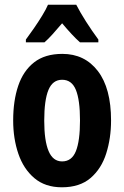

<svg xmlns="http://www.w3.org/2000/svg" viewBox="-20 -786 528 816"><path d="M452 -274Q452 -199 431.5 -134Q411 -69 365 -29.5Q319 10 243 10Q172 10 126 -29Q80 -68 58 -132.5Q36 -197 36 -274Q36 -358 57.5 -421.5Q79 -485 125 -521Q171 -557 245 -557Q340 -557 396 -484Q452 -411 452 -274ZM168 -273Q168 -188 186.5 -144Q205 -100 244 -100Q285 -100 302.5 -143.5Q320 -187 320 -274Q320 -361 302.5 -404Q285 -447 244 -447Q204 -447 186 -404Q168 -361 168 -273ZM304 -766Q321 -733 345.5 -694.5Q370 -656 398 -618V-606H320Q303 -621 284 -641.5Q265 -662 244 -687Q222 -661 203 -640Q184 -619 169 -606H90V-618Q105 -638 124 -665.5Q143 -693 159.5 -720Q176 -747 184 -766Z"/></svg>

Font: Noto Sans Khmer UI ExtraCondensed
Style: Bold
Weight: 700
Width: 2
Designer: Danh Hong and the Monotype Design Team
Foundry: Monotype Imaging Inc.
Version: Version 2.002; ttfautohint (v1.8.4.7-5d5b)